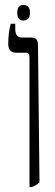

<svg xmlns="http://www.w3.org/2000/svg" viewBox="-20 -742 219 768"><path d="M98 -509Q98 -522 95 -526.5Q92 -531 82 -531H46Q13 -531 13 -566Q13 -611 23 -647H41V-627Q41 -592 66 -592H104Q120 -592 126 -584Q132 -576 132 -558L138 -13Q124 1 107 6H98ZM49 -691Q49 -722 73 -722Q100 -722 100 -691Q100 -660 73 -660Q49 -660 49 -691Z"/></svg>

Font: Noto Serif Hebrew CondLight
Style: Regular
Weight: 300
Width: 3
Designer: Monotype Design Team
Foundry: Monotype Imaging Inc.
Version: Version 1.000